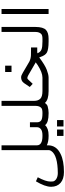

<svg xmlns="http://www.w3.org/2000/svg" viewBox="804 -1457 853 2501"><g transform="rotate(-90 1230.5 -206.5)"><path d="M172 -141 119 -165C72 -86 48 -20 48 33C48 86 66 127 99 156C132 185 180 200 240 200C337 200 416 186 476 156C551 120 588 64 588 -6V-23C619 -8 658 0 708 0V-80C628 -80 588 -105 588 -152V-613H525V7C525 15 521 24 513 36C476 91 380 119 227 120C196 120 169 113 146 98C136 90 129 83 123 73C117 63 116 46 116 23C116 -17 135 -72 172 -141Z M794 194V110H710V194ZM917 194V110H834V194ZM851 -46C873 -15 924 0 1002 0V-80C957 -80 927 -86 912 -97C897 -108 888 -127 888 -150V-243H824V-150C824 -129 814 -113 798 -100C782 -87 755 -80 720 -80H676V-6C686 -3 696 0 706 0H720C779 0 823 -15 851 -46Z M1295 0V-80C1245 -80 1213 -90 1195 -108C1177 -126 1167 -153 1167 -190V-613H1102V-172C1102 -136 1093 -110 1074 -94C1063 -85 1043 -80 1013 -80H969V-6C979 -3 989 0 999 0H1013C1038 0 1066 -4 1095 -12C1111 -16 1126 -28 1140 -48C1169 -15 1220 0 1295 0Z M1626 -483V-566H1543V-483ZM1939 0V-80C1892 -80 1859 -84 1838 -92C1817 -100 1802 -114 1792 -135L1787 -146C1790 -146 1794 -147 1798 -147C1802 -147 1806 -148 1810 -148H1863V-229H1833C1811 -229 1788 -229 1760 -230C1732 -231 1704 -238 1678 -251L1533 -336C1509 -351 1489 -358 1474 -358C1442 -358 1416 -345 1400 -322L1348 -245L1389 -207L1444 -265C1451 -273 1457 -277 1465 -277C1473 -277 1486 -273 1502 -264L1647 -180C1649 -178 1653 -176 1657 -174C1661 -172 1666 -170 1669 -168C1660 -160 1648 -152 1633 -142C1569 -101 1515 -80 1470 -80H1262V-6C1272 -3 1282 0 1292 0H1470C1499 0 1532 -9 1572 -24C1612 -39 1665 -71 1733 -122L1739 -106C1753 -63 1774 -34 1799 -21C1824 -8 1872 0 1939 0ZM1307 -112Z M2065 -613V-172C2065 -136 2055 -110 2036 -94C2025 -85 2006 -80 1977 -80H1906V-6C1916 -3 1926 0 1936 0H1977C2028 0 2066 -11 2091 -34C2116 -57 2130 -104 2130 -172V-613Z M2364 0V-613H2299V0Z"/></g></svg>

Font: Iranian Sans 
Style: Regular
Weight: 400
Designer: Hooman Mehr, Hadi Navid in Neviseh Pardaz Co. Ltd. (http://nevisa.com)
Foundry: http://font-store.ir
Version: 5.0.0 build 1/7/1393